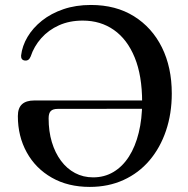

<svg xmlns="http://www.w3.org/2000/svg" viewBox="-20 -736 758 774"><path d="M52 -268Q52 -300.5 68.8 -315.8Q85.5 -331 118.5 -331H592V-297.5L212 -297Q193.5 -297 184.8 -288.5Q176 -280 176 -259Q176 -206.5 189 -163.2Q202 -120 225.8 -88Q249.5 -56 282.5 -38.5Q315.5 -21 355.5 -21Q401 -21 437.5 -42.8Q474 -64.5 499.8 -104.8Q525.5 -145 539.2 -200.8Q553 -256.5 553 -323.5Q553 -431 523 -504.2Q493 -577.5 439.2 -615.2Q385.5 -653 313.5 -653Q260 -653 217.8 -634Q175.5 -615 146.2 -582Q117 -549 103.5 -508Q99.5 -498.5 93.8 -494.8Q88 -491 80 -492Q72 -493 68.2 -498.2Q64.5 -503.5 65 -512Q69.5 -551 91 -587.2Q112.5 -623.5 149.2 -652.8Q186 -682 235.8 -699Q285.5 -716 346.5 -716Q447 -716 520 -670.5Q593 -625 632.8 -544.8Q672.5 -464.5 672.5 -359Q672.5 -278 649.2 -209.2Q626 -140.5 582.8 -89.5Q539.5 -38.5 478.2 -10.5Q417 17.5 342 17.5Q254 17.5 188.8 -19.8Q123.5 -57 87.8 -121.8Q52 -186.5 52 -268Z"/></svg>

Font: Fraunces 20pt
Style: Regular
Weight: 400
Version: Version 1.000;[b76b70a41]